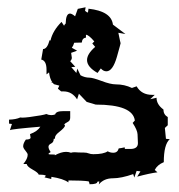

<svg xmlns="http://www.w3.org/2000/svg" viewBox="-20 -480 484 518"><path d="M4.4 -157.2Q22.9 -157.7 34.7 -163.1L40 -162.6Q53.7 -162.6 90.3 -168.9Q101.1 -170.9 105 -172.4Q111.3 -169.4 118.2 -169.4Q124 -169.4 128.9 -171.4Q130.9 -180.2 150.9 -180.2H169.4V-163.1Q169.4 -154.8 164.1 -151.9Q153.8 -146.5 153.3 -143.6Q155.3 -142.6 155.3 -141.1Q155.3 -136.2 139.2 -123.5Q128.4 -115.2 128.4 -108.4V-106L125 -105.5Q125 -96.2 117.9 -92.8Q110.8 -89.4 110.8 -84Q110.8 -78.1 116.7 -69.8Q110.8 -66.4 110.8 -64.5Q110.8 -63 127.9 -63V-61Q145 -70.3 158.2 -70.3Q165.5 -70.3 171.4 -67.9Q175.8 -69.3 181.2 -69.3Q191.4 -68.4 206.5 -68.4Q213.9 -68.4 219.2 -66.2Q224.6 -64 231.9 -64Q259.3 -64 270.5 -71.8Q277.3 -67.9 285.6 -67.9Q297.4 -67.9 300.3 -79.6Q308.6 -80.6 316.4 -82.5L316.9 -78.1H331.5Q352.1 -78.1 352.1 -93.8L351.1 -117.7Q350.6 -128.9 337.9 -148.4L343.8 -154.8Q338.4 -197.8 238.3 -197.8L213.9 -205.1L192.9 -227.1L188 -211.9Q174.3 -233.4 151.4 -233.4H145L136.2 -240.7L140.1 -249L125.5 -252.9L122.1 -256.8L116.7 -255.9L121.1 -257.8Q114.3 -268.1 112.3 -284.7L105.5 -279.3V-292Q105.5 -316.4 91.3 -319.3L96.2 -347.7Q107.4 -347.7 113.8 -371.6L116.2 -370.6Q122.1 -397 146 -420.9L152.8 -410.6Q154.3 -414.1 157.2 -416.5Q157.7 -443.4 168.9 -443.4Q173.8 -443.4 182.6 -436L189.9 -456.1L210.9 -460.4L209.5 -450.7Q214.4 -446.3 217.3 -446.3L218.8 -456.5Q280.3 -449.7 284.7 -413.6L318.4 -388.2L299.3 -391.6L305.2 -363.3L310.5 -383.8Q303.7 -355 295.4 -326.7Q284.2 -287.6 267.1 -287.6Q258.8 -287.6 252 -295.4L243.2 -283.2Q214.8 -299.3 214.8 -317.9Q214.8 -334.5 236.8 -353.5L229 -362.8L234.4 -368.2Q219.2 -386.2 211.9 -386.2V-378.4Q201.7 -377.4 200.7 -365.2Q189.9 -365.2 180.2 -364.7Q177.7 -356 173.8 -351.1L188 -343.3L171.9 -337.4L173.8 -324.2Q173.8 -319.3 169.4 -314.9L183.1 -299.8L172.4 -298.8L186 -283.2L188.5 -294.9L197.3 -276.9Q209 -270.5 221.2 -270.5Q230 -270.5 254.2 -261.5Q278.3 -252.4 292.5 -252.4Q315.9 -252.4 335.9 -242.7L348.6 -247.1Q361.8 -224.1 390.6 -224.1H397.5L385.3 -212.4L402.3 -216.3Q402.3 -198.2 420.9 -184.6Q420.9 -170.9 432.6 -164.1V-142.1L424.8 -134.8L427.7 -105.5L438 -104.5Q421.9 -90.3 421.9 -42.5Q404.3 -35.2 397.5 -21.5L404.8 -15.1Q384.8 -12.7 350.1 -3.4L358.9 -17.6L348.6 -19L342.3 -1L339.4 -10.3Q307.1 1 284.7 1Q260.3 1 246.6 17.6L248 9.3L242.7 10.3Q242.7 17.1 221.7 17.1Q221.2 12.7 219.2 9.3Q203.6 6.8 164.6 6.8V12.2Q150.9 2 118.7 -2.9L118.2 2.9L100.1 -1.5L103.5 -5.4Q103.5 -8.8 84.5 -8.8Q83 -14.2 67.9 -22.5Q52.7 -30.8 52.2 -37.6H43Q54.7 -51.8 54.7 -62.5Q54.7 -66.4 48.6 -73.5Q42.5 -80.6 42.5 -85.4Q42.5 -93.3 49.8 -103.5Q62.5 -103.5 62.5 -108.9L61 -118.2Q81.1 -125.5 88.9 -138.2Q11.7 -131.8 6.8 -128.9L12.2 -145.5L4.4 -146.5Z"/></svg>

Font: Truetypewriter PolyglOTT
Style: Regular
Weight: 400
Designer: Sergey Beatoff a.k.a. Sam_T
Version: Version 3.76